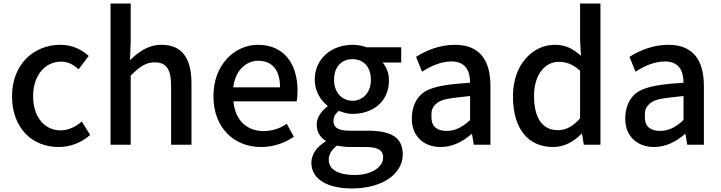

<svg xmlns="http://www.w3.org/2000/svg" viewBox="-20 -817 4071 1084"><path d="M311 13C375 13 438 -10 489 -55L442 -131C409 -103 369 -81 322 -81C230 -81 167 -158 167 -274C167 -391 234 -469 325 -469C364 -469 393 -453 424 -426L481 -501C441 -536 392 -564 320 -564C175 -564 48 -458 48 -274C48 -93 162 13 311 13Z M604 -797V0H718V-390C767 -439 802 -465 853 -465C918 -465 946 -428 946 -332V0H1061V-346C1061 -487 1009 -564 892 -564C816 -564 762 -524 714 -477L718 -586V-797Z M1453 13C1525 13 1588 -10 1639 -45L1599 -118C1559 -91 1517 -77 1468 -77C1372 -77 1307 -140 1298 -245H1655C1658 -260 1660 -279 1660 -303C1660 -459 1582 -564 1436 -564C1307 -564 1185 -454 1185 -274C1185 -93 1304 13 1453 13ZM1561 -324H1297C1308 -420 1370 -474 1438 -474C1518 -474 1561 -420 1561 -324Z M1966 247C2143 247 2254 162 2254 55C2254 -41 2189 -79 2056 -79H1955C1884 -79 1863 -100 1863 -133C1863 -160 1874 -175 1893 -191C1921 -180 1947 -174 1970 -174C2085 -174 2176 -243 2176 -363C2176 -406 2161 -441 2140 -464H2245V-550H2050C2029 -558 2001 -564 1970 -564C1856 -564 1757 -490 1757 -366C1757 -301 1792 -249 1829 -220V-216C1798 -193 1768 -157 1768 -114C1768 -69 1790 -40 1818 -23V-18C1767 13 1738 55 1738 102C1738 198 1834 247 1966 247ZM1970 -248C1913 -248 1866 -293 1866 -366C1866 -442 1910 -483 1970 -483C2030 -483 2074 -442 2074 -366C2074 -293 2027 -248 1970 -248ZM1983 171C1891 171 1836 141 1836 85C1836 57 1850 29 1883 5C1908 10 1932 13 1957 13H2040C2108 13 2143 26 2143 73C2143 125 2079 171 1983 171Z M2467 13C2535 13 2591 -17 2642 -60H2645L2655 0H2749V-331C2749 -480 2686 -564 2549 -564C2461 -564 2386 -532 2329 -496L2363 -412C2410 -443 2469 -470 2529 -470C2610 -470 2634 -415 2634 -350C2521 -342 2438 -333 2382 -302C2325 -267 2305 -207 2305 -146C2305 -49 2372 13 2467 13ZM2502 -78C2453 -78 2416 -98 2416 -154C2416 -177 2412 -203 2441 -230C2476 -262 2528 -262 2634 -275V-139C2589 -98 2550 -78 2502 -78Z M3103 13C3167 13 3222 -19 3263 -62H3266L3276 0H3370V-797H3255V-593L3260 -502C3215 -541 3176 -564 3112 -564C2989 -564 2876 -454 2876 -274C2876 -89 2962 13 3103 13ZM3130 -82C3042 -82 2995 -151 2995 -276C2995 -395 3057 -468 3134 -468C3175 -468 3214 -455 3255 -418V-149C3216 -104 3175 -82 3130 -82Z M3672 13C3740 13 3796 -17 3847 -60H3850L3860 0H3954V-331C3954 -480 3891 -564 3754 -564C3666 -564 3591 -532 3534 -496L3568 -412C3615 -443 3674 -470 3734 -470C3815 -470 3839 -415 3839 -350C3726 -342 3643 -333 3587 -302C3530 -267 3510 -207 3510 -146C3510 -49 3577 13 3672 13ZM3707 -78C3658 -78 3621 -98 3621 -154C3621 -177 3617 -203 3646 -230C3681 -262 3733 -262 3839 -275V-139C3794 -98 3755 -78 3707 -78Z"/></svg>

Font: Spoqa Han Sans Neo Medium
Style: Regular
Weight: 500
Designer: [Spoqa Han Sans Neo] Dong-huui Kim ___ Younghwa Kang ___ Yujin Lee ___ [Noto Sans] Ryoko NISHIZUKA ____ (kana & ideograp
Foundry: Spoqa (http://www.spoqa-han-sans.com)
Version: Version 1.100;hotconv 1.0.109;makeotfexe 2.5.65596